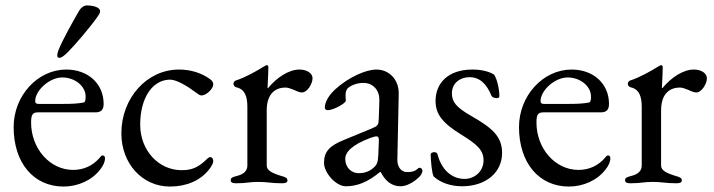

<svg xmlns="http://www.w3.org/2000/svg" viewBox="-20 -669 2617 704"><path d="M198 -457C205 -457 215 -464 229 -478C255 -504 313 -572 337 -607C343 -616 347 -620 347 -628C347 -642 323 -649 298 -649C288 -649 277 -641 271 -631C255 -604 208 -521 194 -484C191 -476 190 -470 190 -466C190 -459 193 -457 198 -457ZM213 15C266 15 317 -8 347 -47C359 -62 365 -76 365 -89C365 -95 362 -99 357 -99C353 -99 351 -98 346 -91C321 -62 288 -46 248 -46C163 -46 94 -124 94 -220C94 -249 100 -257 119 -257H330C351 -257 360 -267 360 -288C360 -362 303 -414 223 -414C118 -414 30 -318 30 -203C30 -72 103 15 213 15ZM121 -288C113 -288 109 -291 109 -298C109 -338 162 -385 208 -385C255 -385 294 -353 294 -315C294 -301 292 -294 286 -293C264 -289 244 -288 212 -288Z M603 15C664 15 715 -7 747 -48C757 -61 762 -71 762 -79C762 -87 757 -93 751 -93C748 -93 744 -91 741 -88C709 -56 685 -45 646 -45C561 -45 494 -118 494 -212C494 -310 539 -377 604 -377C628 -377 669 -352 698 -330C706 -324 712 -319 719 -319C736 -319 762 -343 762 -360C762 -367 758 -373 750 -379C718 -402 679 -414 636 -414C519 -414 425 -310 425 -180C425 -69 502 15 603 15Z M846 3C886 3 892 -2 927 -2C962 -2 974 3 1014 3C1028 3 1034 0 1034 -8C1034 -17 1025 -20 1011 -24C978 -34 958 -44 958 -62V-264C958 -331 995 -348 1027 -348C1037 -348 1048 -343 1059 -339C1069 -334 1079 -330 1087 -330C1107 -330 1126 -362 1126 -382C1126 -400 1106 -414 1078 -414C1039 -414 995 -385 963 -346C962 -346 961 -347 961 -348C963 -380 964 -416 964 -423C964 -427 962 -430 959 -430C956 -430 952 -428 944 -423C923 -410 880 -385 845 -374C841 -373 836 -368 836 -362C836 -356 841 -350 846 -349C879 -342 887 -313 887 -277V-62C887 -43 874 -30 849 -24C834 -20 826 -18 826 -8C826 0 832 3 846 3Z M1248 14C1291 14 1329 -2 1373 -38H1376C1394 -3 1418 14 1449 14C1470 14 1497 0 1518 -21C1524 -27 1529 -37 1529 -43C1529 -49 1524 -54 1518 -54C1516 -54 1514 -53 1510 -49C1501 -41 1490 -38 1473 -38C1451 -38 1436 -57 1437 -85L1442 -325C1443 -376 1408 -414 1360 -414C1320 -414 1256 -384 1211 -343C1186 -321 1171 -295 1171 -274C1171 -269 1175 -265 1182 -265C1202 -265 1248 -290 1248 -300L1247 -318C1247 -330 1249 -341 1257 -347C1270 -358 1292 -365 1312 -365C1350 -365 1372 -336 1371 -301L1369 -237C1368 -210 1367 -208 1341 -197L1239 -155C1190 -135 1168 -114 1168 -72C1168 -35 1212 14 1248 14ZM1295 -34C1271 -34 1246 -52 1246 -87C1246 -110 1269 -138 1340 -164C1351 -168 1357 -169 1360 -169C1368 -169 1370 -163 1369 -148L1367 -99C1366 -74 1361 -65 1354 -58C1339 -43 1321 -34 1295 -34Z M1674 14C1761 14 1821 -36 1821 -108C1821 -170 1783 -201 1706 -245C1652 -276 1637 -296 1637 -327C1637 -365 1668 -386 1701 -386C1739 -386 1764 -362 1782 -318C1784 -313 1793 -309 1801 -309C1806 -309 1811 -311 1811 -316C1811 -344 1802 -380 1792 -395C1779 -404 1752 -414 1712 -414C1622 -414 1577 -363 1577 -299C1577 -249 1604 -217 1672 -175C1732 -138 1753 -117 1753 -81C1753 -42 1722 -13 1683 -13C1644 -13 1601 -38 1584 -104C1583 -109 1577 -111 1572 -111C1565 -111 1559 -108 1559 -102C1560 -79 1563 -36 1570 -22C1595 1 1633 14 1674 14Z M2066 15C2119 15 2170 -8 2200 -47C2212 -62 2218 -76 2218 -89C2218 -95 2215 -99 2210 -99C2206 -99 2204 -98 2199 -91C2174 -62 2141 -46 2101 -46C2016 -46 1947 -124 1947 -220C1947 -249 1953 -257 1972 -257H2183C2204 -257 2213 -267 2213 -288C2213 -362 2156 -414 2076 -414C1971 -414 1883 -318 1883 -203C1883 -72 1956 15 2066 15ZM1974 -288C1966 -288 1962 -291 1962 -298C1962 -338 2015 -385 2061 -385C2108 -385 2147 -353 2147 -315C2147 -301 2145 -294 2139 -293C2117 -289 2097 -288 2065 -288Z M2292 3C2332 3 2338 -2 2373 -2C2408 -2 2420 3 2460 3C2474 3 2480 0 2480 -8C2480 -17 2471 -20 2457 -24C2424 -34 2404 -44 2404 -62V-264C2404 -331 2441 -348 2473 -348C2483 -348 2494 -343 2505 -339C2515 -334 2525 -330 2533 -330C2553 -330 2572 -362 2572 -382C2572 -400 2552 -414 2524 -414C2485 -414 2441 -385 2409 -346C2408 -346 2407 -347 2407 -348C2409 -380 2410 -416 2410 -423C2410 -427 2408 -430 2405 -430C2402 -430 2398 -428 2390 -423C2369 -410 2326 -385 2291 -374C2287 -373 2282 -368 2282 -362C2282 -356 2287 -350 2292 -349C2325 -342 2333 -313 2333 -277V-62C2333 -43 2320 -30 2295 -24C2280 -20 2272 -18 2272 -8C2272 0 2278 3 2292 3Z"/></svg>

Font: Garamond-Math
Style: Regular
Weight: 400
Version: Version 2019-08-16